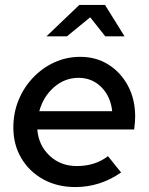

<svg xmlns="http://www.w3.org/2000/svg" viewBox="-20 -747 602 777"><path d="M285 10Q212 10 155.5 -21Q99 -52 66.5 -106.5Q34 -161 34 -231Q34 -290 55 -341.5Q76 -393 113.5 -432.5Q151 -472 200 -494.5Q249 -517 305 -517Q369 -517 419 -485.5Q469 -454 498 -399.5Q527 -345 527 -275Q527 -265 526 -252.5Q525 -240 523 -223H131Q136 -159 180.5 -117Q225 -75 291 -75Q365 -75 417 -115L470 -49Q385 10 285 10ZM139 -297H434Q428 -356 390.5 -394Q353 -432 298 -432Q242 -432 198.5 -394Q155 -356 139 -297ZM168 -600 301 -727H405L484 -600H406L345 -677L251 -600Z"/></svg>

Font: Red Hat Display Medium
Style: Italic
Weight: 500
Italic angle: -12°
Designer: Pentagram, MCKL
Foundry: Pentagram, MCKL
Version: Version 1.023; ttfautohint (v1.8.3)